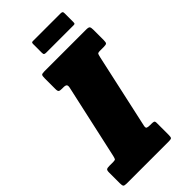

<svg xmlns="http://www.w3.org/2000/svg" viewBox="-314 -979 1047 1047"><g transform="rotate(-45 210.0 -455.5)"><path d="M-35 -28V-110.5Q-35 -127.5 -29 -131.2Q-23 -135 -7.5 -135H21.5Q36 -135 38.8 -139.5Q41.5 -144 45 -158.5L140 -588Q143.5 -603.5 138.5 -609.2Q133.5 -615 117.5 -615H106.5Q91 -615 85.5 -618.8Q80 -622.5 80 -639V-721.5Q80 -739.5 83.5 -744.8Q87 -750 105 -750H428Q446 -750 450.5 -744.5Q455 -739 455 -722V-642Q455 -624 450.5 -619.5Q446 -615 428.5 -615H400Q383.5 -615 381 -609.5Q378.5 -604 375 -589L280 -157Q276.5 -141.5 283.5 -138.2Q290.5 -135 307 -135H316Q328.5 -135 334.2 -132.8Q340 -130.5 340 -118V-25Q340 -8 335.8 -4Q331.5 0 315 0H-10Q-27 0 -31 -5.2Q-35 -10.5 -35 -28ZM167.5 -831V-897.5Q167.5 -904.5 169.2 -907.8Q171 -911 177.5 -911H390.5Q400 -911 403.8 -908.2Q407.5 -905.5 407.5 -895.5V-830Q407.5 -822 406 -818.5Q404.5 -815 396.5 -815H185Q175.5 -815 171.5 -817.8Q167.5 -820.5 167.5 -831Z"/></g></svg>

Font: Besley* Condensed Fatface
Style: Italic
Weight: 900
Width: 3
Italic angle: -13°
Designer: Owen Earl
Foundry: indestructible type*
Version: Version 3.000; ttfautohint (v1.8.3)